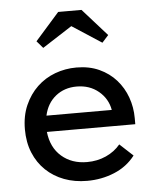

<svg xmlns="http://www.w3.org/2000/svg" viewBox="-51 -728 627 779"><g transform="rotate(-5 262.5 -338.5)"><path d="M273 8Q222 8 179.5 -8Q137 -24 105.5 -54Q74 -84 56.5 -126.5Q39 -169 39 -222Q39 -277 58 -320Q77 -363 108.5 -393Q140 -423 181.5 -438.5Q223 -454 269 -454Q321 -454 361.5 -435.5Q402 -417 430 -385.5Q458 -354 472.5 -313.5Q487 -273 487 -229V-204H127Q134 -140 175.5 -104Q217 -68 279 -68Q321 -68 356.5 -84Q392 -100 415 -128L469 -78Q436 -35 384 -13.5Q332 8 273 8ZM263 -377Q213 -377 177.5 -348.5Q142 -320 131 -270H397Q389 -316 352.5 -346.5Q316 -377 263 -377ZM117 -574 215 -685H310L409 -574L383 -545L263 -623L142 -545Z"/></g></svg>

Font: Tilda Sans Medium
Style: Regular
Weight: 500
Designer: ParaType Ltd
Foundry: ParaType Ltd
Version: Version 1.009